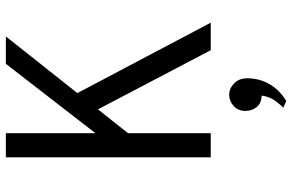

<svg xmlns="http://www.w3.org/2000/svg" viewBox="-191 -549 998 656"><g transform="rotate(-90 308.0 -221.0)"><path d="M150 -243.5V-354L418 -700H511.5ZM98.5 0V-700H181V0ZM464.5 0 252.5 -404 308.5 -473.5 558.5 0ZM291 258 268 248Q275.5 241.5 290.5 221.8Q305.5 202 309.5 174Q282.5 173 269.8 156.5Q257 140 257 118.5Q257 93.5 274 78.2Q291 63 312 63Q333.5 63 351 79.8Q368.5 96.5 368.5 125Q368.5 166 348.5 200.8Q328.5 235.5 291 258Z"/></g></svg>

Font: Overpass Mono
Style: Regular
Weight: 400
Designer: Delve Withrington, Dave Bailey
Foundry: Delve Fonts LLC
Version: Version 4.000